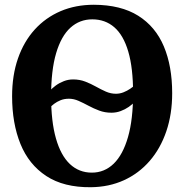

<svg xmlns="http://www.w3.org/2000/svg" viewBox="-20 -772 771 803"><path d="M446 -300.6Q418.6 -300.6 394.9 -309.5Q371.1 -318.4 349.9 -329.9Q328.6 -341.4 308.5 -350.2Q288.4 -359.1 268.3 -359.1Q248.7 -359.1 233.3 -352.8Q217.9 -346.5 206.3 -337.7Q194.8 -328.8 186.5 -321.3L186.9 -390.6Q198.1 -403.2 213.3 -414.4Q228.5 -425.5 247 -432.6Q265.5 -439.8 285.8 -439.8Q313.1 -439.8 336.5 -430.8Q359.8 -421.8 381.2 -409.8Q402.6 -397.8 423 -388.8Q443.5 -379.9 464.6 -379.9Q481.4 -379.9 496.8 -386.1Q512.2 -392.3 524.4 -400.7Q536.6 -409.2 544.1 -415.9L544.9 -347.9Q534 -335.7 518.5 -324.9Q502.9 -314.1 484.5 -307.4Q466.1 -300.6 446 -300.6ZM360.2 11Q246.5 12.1 173.5 -35.9Q100.4 -84 65.5 -170.1Q30.6 -256.2 30.6 -369.3Q30.6 -457.1 55.2 -527.7Q79.8 -598.3 125.3 -648.5Q170.9 -698.6 233.6 -725.4Q296.3 -752.1 372.4 -752.1Q485.5 -751.7 558 -706.2Q630.5 -660.7 665.3 -577.8Q700.1 -494.9 700.1 -382.4Q700.1 -294.9 675.6 -222.9Q651.1 -150.9 605.9 -98.8Q560.7 -46.7 498.3 -18.2Q435.9 10.2 360.2 11ZM364.1 -50Q416.9 -50 455.6 -87.5Q494.2 -125 515.4 -199Q536.6 -272.9 536.6 -381.7Q536.6 -488 516.5 -556.3Q496.4 -624.7 458.2 -657.9Q420 -691.1 366 -691.1Q313.1 -691.1 274.5 -656.1Q235.9 -621.1 214.8 -549.7Q193.7 -478.4 193.7 -369.7Q193.7 -263.9 214 -192.9Q234.2 -121.9 272.3 -85.9Q310.4 -50 364.1 -50Z"/></svg>

Font: Merriweather Light
Style: Regular
Weight: 300
Designer: Eben Sorkin
Foundry: Eben Sorkin
Version: Version 2.100